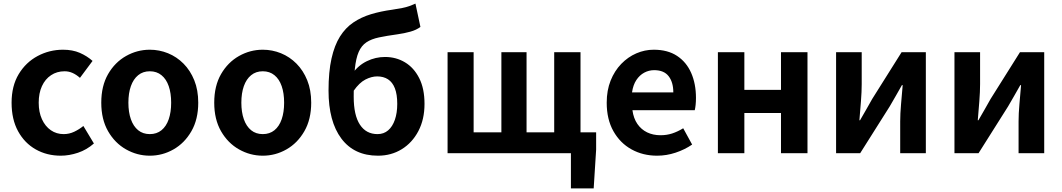

<svg xmlns="http://www.w3.org/2000/svg" viewBox="-20 -849 5886 1064"><path d="M316.8 13.8Q239.7 13.8 178 -21.1Q116.3 -55.9 80.2 -121.7Q44.2 -187.5 44.2 -279.9Q44.2 -372.8 83.8 -438.4Q123.4 -503.9 188.8 -538.7Q254.1 -573.5 329.5 -573.5Q382 -573.5 422.1 -556.2Q462.2 -538.8 492.9 -511.4L423.1 -417.6Q402.6 -435.6 381.9 -444.8Q361.2 -454 338.1 -454Q295.4 -454 262.9 -432.3Q230.3 -410.7 212.4 -371.7Q194.5 -332.7 194.5 -279.9Q194.5 -227.4 212.5 -188.2Q230.5 -148.9 261.7 -127.3Q292.9 -105.8 332.7 -105.8Q363.4 -105.8 391 -118.8Q418.7 -131.9 442 -150.9L500.4 -53.9Q460.4 -18.6 411.8 -2.4Q363.2 13.8 316.8 13.8Z M810.3 13.8Q740.3 13.8 678.6 -21.1Q616.9 -55.9 579 -121.7Q541.2 -187.5 541.2 -279.9Q541.2 -372.8 579 -438.4Q616.9 -503.9 678.6 -538.7Q740.3 -573.5 810.3 -573.5Q862.7 -573.5 911.1 -553.9Q959.4 -534.2 997 -496.4Q1034.6 -458.5 1056.6 -404.2Q1078.6 -349.8 1078.6 -279.9Q1078.6 -187.5 1040.6 -121.7Q1002.7 -55.9 941.5 -21.1Q880.3 13.8 810.3 13.8ZM810.3 -105.8Q848.3 -105.8 874.9 -127.3Q901.5 -148.9 915 -188.2Q928.5 -227.4 928.5 -279.9Q928.5 -332.7 915 -371.7Q901.5 -410.7 874.9 -432.3Q848.3 -454 810.3 -454Q772.2 -454 745.7 -432.3Q719.1 -410.7 705.3 -371.7Q691.5 -332.7 691.5 -279.9Q691.5 -227.4 705.3 -188.2Q719.1 -148.9 745.7 -127.3Q772.2 -105.8 810.3 -105.8Z M1436.3 13.8Q1366.3 13.8 1304.6 -21.1Q1242.9 -55.9 1205 -121.7Q1167.2 -187.5 1167.2 -279.9Q1167.2 -372.8 1205 -438.4Q1242.9 -503.9 1304.6 -538.7Q1366.3 -573.5 1436.3 -573.5Q1488.7 -573.5 1537.1 -553.9Q1585.4 -534.2 1623 -496.4Q1660.6 -458.5 1682.6 -404.2Q1704.6 -349.8 1704.6 -279.9Q1704.6 -187.5 1666.6 -121.7Q1628.7 -55.9 1567.5 -21.1Q1506.3 13.8 1436.3 13.8ZM1436.3 -105.8Q1474.3 -105.8 1500.9 -127.3Q1527.5 -148.9 1541 -188.2Q1554.5 -227.4 1554.5 -279.9Q1554.5 -332.7 1541 -371.7Q1527.5 -410.7 1500.9 -432.3Q1474.3 -454 1436.3 -454Q1398.2 -454 1371.7 -432.3Q1345.1 -410.7 1331.3 -371.7Q1317.5 -332.7 1317.5 -279.9Q1317.5 -227.4 1331.3 -188.2Q1345.1 -148.9 1371.7 -127.3Q1398.2 -105.8 1436.3 -105.8Z M2074.5 13.8Q1943 13.8 1871.8 -81Q1800.6 -175.8 1800.6 -346.9Q1800.6 -451.4 1817.1 -524.7Q1833.5 -598 1864.1 -646.7Q1894.8 -695.3 1938.3 -724.6Q1981.8 -753.9 2036 -770.3Q2090.2 -786.6 2152.8 -795.1Q2186.3 -800.1 2208.3 -804.5Q2230.3 -808.8 2247.7 -815Q2265 -821.2 2282.3 -829L2309.8 -699.9Q2288.1 -683 2254 -673.5Q2219.9 -664 2183.4 -659Q2122.6 -650.6 2080.4 -641.7Q2038.1 -632.8 2010.7 -614.6Q1983.3 -596.5 1967.9 -561.5Q1952.4 -526.4 1946.3 -466.3Q1940.1 -406.2 1940.1 -313.1Q1940.1 -210.5 1974.5 -158.2Q2008.9 -105.8 2072.2 -105.8Q2106.8 -105.8 2131 -126.7Q2155.2 -147.5 2168.3 -185.4Q2181.4 -223.2 2181.4 -273.4Q2181.4 -325.8 2168.3 -359.6Q2155.2 -393.4 2130.2 -409.5Q2105.2 -425.6 2070.2 -425.6Q2038.8 -425.6 2004.9 -408.2Q1971.1 -390.8 1939.7 -345.7L1933.5 -441.9Q1965.5 -487 2013.2 -510.1Q2060.8 -533.3 2113.7 -533.3Q2174.7 -533.3 2224.1 -503.7Q2273.5 -474.2 2303 -416.2Q2332.5 -358.3 2332.5 -273.4Q2332.5 -187.4 2298.5 -122.6Q2264.5 -57.9 2206.3 -22.1Q2148.1 13.8 2074.5 13.8Z M3143.8 195.2V0H3106V-115.7H3283.6V-20L3270 195.2ZM2460.3 0V-559.8H2604.7V-115.7H2758.5V-559.8H2898V-115.7H3051.2V-559.8H3197V0Z M3621.4 13.8Q3542.9 13.8 3479.7 -21.2Q3416.5 -56.1 3379.4 -121.9Q3342.2 -187.7 3342.2 -279.9Q3342.2 -348.1 3363.8 -402.2Q3385.4 -456.3 3422.6 -494.8Q3459.8 -533.2 3506.5 -553.4Q3553.3 -573.5 3602.7 -573.5Q3680.1 -573.5 3732 -539.3Q3783.9 -505.1 3810.4 -444.7Q3836.8 -384.4 3836.8 -306.4Q3836.8 -285.9 3834.9 -267.6Q3832.9 -249.4 3830.1 -238.4H3484.7Q3490.9 -192.8 3512.2 -162.1Q3533.4 -131.4 3566.1 -115.5Q3598.8 -99.6 3640.6 -99.6Q3674.6 -99.6 3705 -109.4Q3735.3 -119.3 3766.1 -138.2L3815.6 -47.9Q3774.7 -19.8 3724 -3Q3673.4 13.8 3621.4 13.8ZM3482.4 -336.9H3711.3Q3711.3 -393.2 3685.4 -426.7Q3659.6 -460.2 3605.1 -460.2Q3576 -460.2 3550.2 -446.4Q3524.4 -432.6 3506.4 -405.4Q3488.4 -378.2 3482.4 -336.9Z M3958.3 0V-559.8H4105V-350.9H4308V-559.8H4454.8V0H4308V-222.8H4105V0Z M4613.3 0V-559.8H4755.3V-383.2Q4755.3 -340.9 4751.1 -287.8Q4746.9 -234.6 4742.5 -182.4H4746Q4760.6 -208.2 4780.2 -241.8Q4799.7 -275.5 4813.4 -300.5L4976.4 -559.8H5110.7V0H4968.6V-176.4Q4968.6 -218.8 4973.3 -272Q4978 -325.2 4982.4 -377.4H4978.2Q4963.7 -352.4 4944.4 -317.9Q4925.2 -283.5 4910.5 -259.3L4746.8 0Z M5269.3 0V-559.8H5411.3V-383.2Q5411.3 -340.9 5407.1 -287.8Q5402.9 -234.6 5398.5 -182.4H5402Q5416.6 -208.2 5436.2 -241.8Q5455.7 -275.5 5469.4 -300.5L5632.4 -559.8H5766.7V0H5624.6V-176.4Q5624.6 -218.8 5629.3 -272Q5634 -325.2 5638.4 -377.4H5634.2Q5619.7 -352.4 5600.4 -317.9Q5581.2 -283.5 5566.5 -259.3L5402.8 0Z"/></svg>

Font: Noto Sans JP
Style: Regular
Weight: 100
Designer: Ryoko NISHIZUKA 西塚涼子 (kana, bopomofo & ideographs); Paul D. Hunt (Latin, Greek & Cyrillic); Sandoll Communications 산돌커뮤니
Foundry: Adobe
Version: Version 2.004;hotconv 1.0.118;makeotfexe 2.5.65603